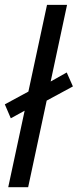

<svg xmlns="http://www.w3.org/2000/svg" viewBox="-26 -780 324 800"><path d="M8.3 0 76.7 -318.8 19 -287.1 -5.9 -345.2 92.3 -398.4 169.9 -759.8H253.4L185.1 -440.4L252 -478L277.8 -419.9L168.5 -360.8L91.3 0Z"/></svg>

Font: Open Sans Condensed Medium
Style: Italic
Weight: 500
Width: 3
Italic angle: -12°
Designer: Monotype Design Team
Foundry: Monotype Imaging Inc.
Version: Version 3.000